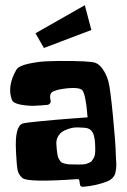

<svg xmlns="http://www.w3.org/2000/svg" viewBox="-20 -717 493 745"><path d="M150.4 -530.8 117.7 -587.9 309.1 -696.8 334.5 -600.6ZM254.9 -79.1H255.4Q259.3 -79.1 271.2 -78.9Q283.2 -78.6 287.4 -78.6Q291.5 -78.6 301.5 -79.1Q311.5 -79.6 315.4 -81.3Q319.3 -83 326.4 -85.7Q333.5 -88.4 336.4 -92.8Q339.4 -97.2 343.3 -103.3Q347.2 -109.4 348.4 -118.2Q349.6 -127 349.6 -137.7Q349.6 -185.1 339.8 -202.4Q330.1 -219.7 309.1 -221.2Q287.1 -222.7 282.2 -222.7Q280.3 -222.7 275.4 -222.4Q270.5 -222.2 268.6 -222.2Q265.6 -221.7 260.7 -220.9Q255.9 -220.2 243.2 -216.1Q230.5 -211.9 221.2 -205.6Q211.9 -199.2 204.8 -186.8Q197.8 -174.3 198.7 -158.2Q199.7 -143.6 200.4 -135.5Q201.2 -127.4 202.9 -117.7Q204.6 -107.9 207 -103Q209.5 -98.1 213.4 -92.5Q217.3 -86.9 222.9 -84.7Q228.5 -82.5 236.3 -80.8Q244.1 -79.1 254.9 -79.1ZM429.2 -120.1Q429.2 -113.3 430.4 -96.7Q431.6 -80.1 431.2 -70.8Q430.7 -61.5 428.2 -48.8Q425.8 -36.1 417.5 -27.3Q409.2 -18.6 395 -12.7Q352.1 3.9 302.2 7.8H301.3Q291 7.8 290 -2.4L288.1 -15.6Q287.1 -22 281.2 -22H280.8Q87.4 -8.3 66.9 -26.4Q52.2 -39.1 48.6 -55.9Q44.9 -72.8 42.5 -119.6Q42 -127.4 42 -131.8Q37.1 -225.1 66.9 -237.3Q74.7 -240.7 137.9 -246.8Q201.2 -252.9 260.7 -257.3L319.8 -261.7Q313 -351.6 298.8 -367.7Q285.6 -378.4 245.1 -374.8Q204.6 -371.1 185.5 -361.8Q169.9 -354 176.3 -327.1Q176.3 -326.7 176.5 -325.4Q176.8 -324.2 176.8 -323.7Q176.8 -318.4 172.9 -314.5Q168.9 -310.5 164.1 -310.1Q138.2 -307.6 113 -306.6Q87.9 -305.7 59.8 -311Q31.7 -316.4 26.4 -329.1Q6.3 -381.3 43.5 -446.3Q52.7 -461.9 94 -470.5Q135.3 -479 171.9 -479.5L208.5 -480.5Q330.6 -481 350.6 -473.1Q365.7 -467.3 379.2 -448Q392.6 -428.7 400.4 -401.9Q407.7 -377 418.5 -264.9Q429.2 -152.8 429.2 -120.1Z"/></svg>

Font: Some Time Later
Style: Regular
Weight: 400
Version: Version 003.300